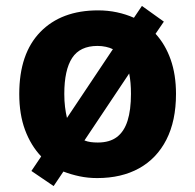

<svg xmlns="http://www.w3.org/2000/svg" viewBox="-20 -591 659 648"><path d="M574 -274Q574 -183 541.5 -119.5Q509 -56 449.5 -23Q390 10 308 10Q277 10 248.5 4Q220 -2 194 -12L161 37L86 -14L119 -63Q84 -100 64.5 -152.5Q45 -205 45 -274Q45 -410 116 -483Q187 -556 311 -556Q344 -556 374.5 -549.5Q405 -543 432 -531L459 -571L533 -518L505 -477Q538 -441 556 -390Q574 -339 574 -274ZM197 -274Q197 -250 199.5 -230Q202 -210 206 -193L361 -425Q351 -430 337.5 -433Q324 -436 309 -436Q250 -436 223.5 -395.5Q197 -355 197 -274ZM422 -274Q422 -294 420.5 -311Q419 -328 416 -343L265 -117Q275 -113 286 -111.5Q297 -110 310 -110Q350 -110 374.5 -128.5Q399 -147 410.5 -183.5Q422 -220 422 -274Z"/></svg>

Font: Noto Sans Hebrew
Style: Bold
Weight: 700
Designer: Monotype Design Team
Foundry: Monotype Imaging Inc.
Version: Version 2.003